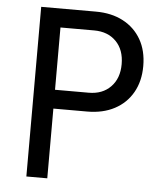

<svg xmlns="http://www.w3.org/2000/svg" viewBox="-52 -776 705 823"><g transform="rotate(5 300.0 -365.0)"><path d="M92 0V-730H327Q395 -730 445 -703.5Q495 -677 522.5 -629Q550 -581 550 -515Q550 -450 522.5 -401.5Q495 -353 445 -326.5Q395 -300 327 -300H182V0ZM182 -381H327Q386 -381 421.5 -417.5Q457 -454 457 -515Q457 -577 421.5 -613Q386 -649 327 -649H182Z"/></g></svg>

Font: JetBrains Mono Zero
Style: Regular-Zero
Weight: 400
Designer: Philipp Nurullin, Konstantin Bulenkov
Foundry: JetBrains
Version: Version 2.211